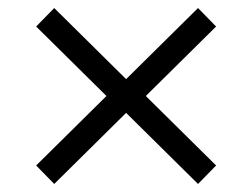

<svg xmlns="http://www.w3.org/2000/svg" viewBox="-20 -572 628 478"><path d="M70 -160C70 -160 115 -114 115 -114C115 -114 294 -291 294 -291C294 -291 473 -114 473 -114C473 -114 518 -160 518 -160C518 -160 343 -333 343 -333C343 -333 518 -506 518 -506C518 -506 473 -552 473 -552C473 -552 294 -375 294 -375C294 -375 115 -552 115 -552C115 -552 70 -506 70 -506C70 -506 245 -333 245 -333C245 -333 70 -160 70 -160Z"/></svg>

Font: BUSH 25 TRIRONG
Style: Regular
Weight: 400
Designer: Katatrad Team
Foundry: CadsonDemak